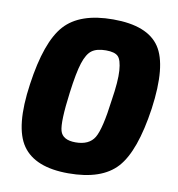

<svg xmlns="http://www.w3.org/2000/svg" viewBox="-81 -778 804 865"><g transform="rotate(10 321.5 -345.0)"><path d="M368 -704Q525 -704 580.5 -621.5Q636 -539 608 -338Q579 -139 510 -62.5Q441 14 288 14Q136 14 78 -69Q20 -152 49 -352Q77 -550 146.5 -627Q216 -704 368 -704ZM360 -561Q318 -561 295.5 -544.5Q273 -528 258.5 -483Q244 -438 232 -345Q214 -208 225.5 -168.5Q237 -129 296 -129Q358 -129 382.5 -169.5Q407 -210 424 -345Q438 -434 434.5 -482Q431 -530 415.5 -545.5Q400 -561 360 -561Z"/></g></svg>

Font: Exo 2.0 Extra Bold
Style: Italic
Weight: 800
Italic angle: -8°
Designer: Natanael Gama
Version: Version 1.001;PS 001.001;hotconv 1.0.70;makeotf.lib2.5.58329